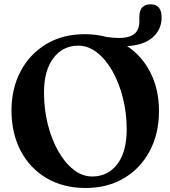

<svg xmlns="http://www.w3.org/2000/svg" viewBox="-20 -876 806 910"><path d="M381.5 -714Q435.5 -714 484 -701Q546 -692 579.8 -699.2Q613.5 -706.5 627 -725.8Q640.5 -745 640.5 -773.5V-796.5Q640.5 -855.5 694 -855.5Q746 -855.5 746 -793.5Q746 -736 703.5 -698.8Q661 -661.5 582.5 -657.5Q653.5 -610.5 693.5 -531Q733.5 -451.5 733.5 -350.5Q733.5 -243 690 -160.8Q646.5 -78.5 568.2 -31.8Q490 15 386 15Q280 15 201 -31.5Q122 -78 78.2 -161Q34.5 -244 34.5 -352.5Q34.5 -457 78 -538.8Q121.5 -620.5 199.5 -667.2Q277.5 -714 381.5 -714ZM580.5 -263Q580.5 -340.5 562.5 -411.8Q544.5 -483 513 -538.8Q481.5 -594.5 440 -627Q398.5 -659.5 351 -659.5Q277.5 -659.5 233 -600.5Q188.5 -541.5 188.5 -437.5Q188.5 -358.5 206.5 -287Q224.5 -215.5 256 -159.8Q287.5 -104 328.8 -71.8Q370 -39.5 417 -39.5Q491 -39.5 535.8 -97.8Q580.5 -156 580.5 -263Z"/></svg>

Font: Fraunces 72pt S050 SemiBold
Style: Regular
Weight: 600
Version: Version 1.000; ttfautohint (v1.8.3)